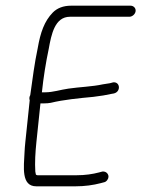

<svg xmlns="http://www.w3.org/2000/svg" viewBox="-20 -664 498 676"><path d="M439.5 -644H230.5C202.3 -644 181.1 -635.2 166 -620C136.2 -589.6 122.3 -549.4 112.9 -495C101.3 -440.5 94.7 -387.4 86.5 -329C84.9 -326.3 83.9 -323.3 83.5 -320C83.2 -316.7 83.5 -313.7 84.6 -311L69.2 -164C67.9 -151.3 66.9 -139.3 66.4 -128C64 -76.4 53.8 -8 107.8 -8H245.8C278.4 -8 308.7 -12.3 334 -19L345.3 -22C350 -22.7 354.2 -25.3 357.6 -30C369.1 -45.3 356.3 -62.3 340.3 -60L329 -57C306.1 -50.9 279.5 -47 249.9 -47H111.9L108 -48C107.1 -49 107.1 -49 106.2 -50C105.3 -53.3 104.6 -56.7 104.3 -60C102.3 -91.6 104.4 -127.5 108.2 -164C112.9 -209.3 117.7 -254.7 122.4 -300H135.4C144.1 -300 151.8 -300.7 158.7 -302C203.8 -313 257.7 -318.2 308.9 -323C330.2 -326 330.2 -326 344.4 -328C353.3 -330 361.8 -331.7 369.9 -333L381.1 -335C406.6 -341.2 403.2 -377.1 378.2 -374L366.9 -371C358.7 -369.7 350.3 -368.3 341.5 -367C306.4 -359.1 258.6 -357.6 220.9 -352C193 -348.1 166.6 -339 139.5 -339H127.5C133 -391.4 141.3 -443.5 151.6 -492C160.8 -542.7 172.8 -605 226.4 -605H435.4C446 -605 456.4 -614.4 457.5 -625C458.6 -635.6 450.1 -644 439.5 -644Z"/></svg>

Font: Just Breathe
Style: Obl2
Weight: 400
Foundry: Cannot Into Space Fonts
Version: Version 0.72